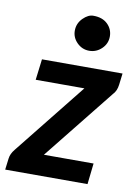

<svg xmlns="http://www.w3.org/2000/svg" viewBox="-85 -801 610 857"><g transform="rotate(10 220.5 -372.5)"><path d="M434.6 -461.9Q431.2 -432.6 414.6 -416L158.2 -95.2H383.3L372.6 0H-0.5L5.9 -51.3Q8.3 -72.8 25.9 -94.2L284.7 -418.5H64L75.7 -513.2H440.9ZM197.8 -666Q198.2 -698.2 221.7 -721.7Q245.1 -745.1 268.6 -744.6Q309.6 -744.6 333 -721.7Q356.4 -698.7 356.4 -666Q356.4 -633.3 332.5 -610.4Q308.6 -587.4 276.4 -587.4Q244.1 -587.4 220.7 -610.8Q197.3 -634.3 197.8 -666Z"/></g></svg>

Font: Lato-BoldItalic
Style: Bold Italic
Weight: 700
Italic angle: -7°
Designer: Lukasz Dziedzic
Foundry: tyPoland Lukasz Dziedzic
Version: Version 1.104; Western+Polish opensource